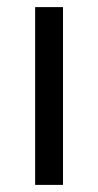

<svg xmlns="http://www.w3.org/2000/svg" viewBox="-20 -520 277 540"><path d="M78.8 0H157.2V-500H78.8Z"/></svg>

Font: Unageo Variable
Style: Regular
Weight: 300
Designer: Richard Sepsi
Foundry: Richard Sepsi
Version: Version 2.200